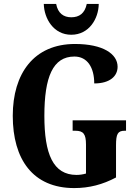

<svg xmlns="http://www.w3.org/2000/svg" viewBox="-20 -948 696 978"><path d="M343 -771C434 -771 482 -853 483 -928H422C412 -880 384 -860 343 -860C304 -860 275 -880 266 -928H203C205 -853 253 -771 343 -771ZM358 10C435 10 503 -8 571 -44V-208C571 -266 580 -282 615 -282H622V-335H350V-282H364C404 -282 418 -266 418 -212V-64C401 -59 384 -57 370 -57C250 -57 206 -164 206 -358C206 -555 249 -660 359 -660C425 -660 460 -604 460 -523C541 -523 579 -561 579 -608C579 -673 505 -724 362 -724C153 -724 45 -574 45 -358C45 -137 147 10 358 10Z"/></svg>

Font: Noto Serif Hebrew ExtraCondensed ExtraBold
Style: Regular
Weight: 800
Width: 2
Designer: Monotype Design Team
Foundry: Monotype Imaging Inc.
Version: Version 2.004